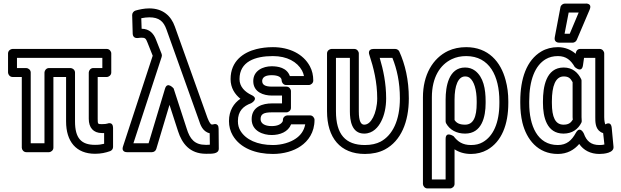

<svg xmlns="http://www.w3.org/2000/svg" viewBox="-20 -827 3479 1075"><path d="M512 -16C435 -16 400 -53 400 -147V-421C400 -436 386 -446 375 -446H254C239 -446 229 -432 229 -421V-25H152V-421C152 -436 138 -446 127 -446H75V-503H553V-446H502C487 -446 477 -432 477 -421V-162C477 -113 502 -82 551 -82H563V-22C547 -18 533 -16 512 -16ZM512 34C545 34 572 28 597 19C607 15 613 6 613 -4V-111C613 -147 583 -136 581 -135C576 -133 564 -132 551 -132C528 -132 527 -131 527 -162V-396H578C589 -396 603 -406 603 -421V-528C603 -539 593 -553 578 -553H50C39 -553 25 -543 25 -528V-421C25 -410 35 -396 50 -396H102V0C102 11 112 25 127 25H254C265 25 279 15 279 0V-396H350V-147C350 -35 406 34 512 34Z M771 -725C787 -728 801 -730 816 -730C871 -730 896 -707 912 -662L1095 -150C1101 -132 1113 -90 1154 -81L1155 -17C1148 -16 1140 -16 1132 -16C1069 -16 1043 -49 1025 -108L952 -332C952 -332 917 -373 904 -331L812 -25H727L885 -508C887 -514 887 -520 885 -525L853 -606C841 -638 817 -666 773 -666C773 -685 771 -706 771 -725ZM739 -768C729 -765 720 -755 720 -743L723 -638C724 -616 741 -613 751 -614C760 -615 765 -616 773 -616C793 -616 797 -611 806 -588L835 -515L669 -8C657 28 693 25 693 25H831C841 25 852 18 855 7L929 -240L977 -92C999 -24 1042 34 1133 34C1166 34 1205 36 1205 5L1204 -106C1204 -144 1172 -130 1172 -130H1165C1161 -130 1152 -140 1142 -166L959 -678C938 -738 892 -780 816 -780C787 -780 761 -774 739 -768Z M1610 -131H1689C1682 -93 1661 -68 1636 -51C1606 -30 1558 -15 1508 -15C1421 -15 1356 -45 1326 -95C1317 -110 1312 -127 1312 -149C1312 -205 1342 -233 1386 -249C1386 -249 1433 -274 1388 -295C1352 -312 1321 -341 1321 -384C1321 -482 1408 -513 1508 -513C1587 -513 1644 -481 1671 -432C1676 -423 1680 -411 1682 -401H1603C1586 -449 1535 -456 1501 -456C1453 -456 1398 -432 1398 -373C1398 -310 1457 -292 1502 -292H1559V-248H1502C1453 -248 1389 -231 1389 -160C1389 -92 1455 -71 1501 -71C1547 -71 1593 -88 1610 -131ZM1502 -198H1584C1595 -198 1609 -208 1609 -223V-317C1609 -328 1599 -342 1584 -342H1502C1462 -342 1448 -354 1448 -373C1448 -376 1448 -380 1450 -384C1455 -397 1470 -406 1501 -406C1539 -406 1557 -394 1557 -376C1557 -365 1567 -351 1582 -351H1709C1720 -351 1734 -361 1734 -376C1734 -405 1728 -432 1715 -456C1678 -525 1600 -563 1508 -563C1474 -563 1443 -559 1415 -552C1344 -534 1271 -486 1271 -384C1271 -335 1295 -299 1326 -274C1289 -249 1262 -208 1262 -149C1262 -120 1269 -93 1283 -69C1325 3 1412 35 1508 35C1567 35 1624 19 1664 -9C1705 -37 1741 -85 1741 -156C1741 -167 1731 -181 1716 -181H1589C1578 -181 1564 -171 1564 -156C1564 -152 1564 -149 1562 -146C1554 -132 1535 -121 1501 -121C1462 -121 1439 -136 1439 -160C1439 -188 1456 -198 1502 -198Z M2023 -15C1914 -15 1861 -75 1861 -204V-503H1939V-203C1939 -155 1948 -79 2019 -79C2069 -79 2099 -117 2114 -147C2132 -181 2142 -227 2142 -276C2142 -361 2126 -436 2106 -503H2177C2202 -441 2219 -367 2219 -276C2219 -153 2178 -70 2111 -34C2088 -22 2059 -15 2023 -15ZM2023 35C2065 35 2103 27 2135 10C2225 -38 2269 -144 2269 -276C2269 -381 2248 -467 2216 -538C2213 -546 2203 -553 2193 -553H2072C2036 -553 2047 -522 2048 -520C2072 -447 2092 -367 2092 -276C2092 -235 2082 -195 2069 -170C2056 -145 2040 -129 2019 -129C2001 -129 1989 -148 1989 -203V-528C1989 -539 1979 -553 1964 -553H1836C1825 -553 1811 -543 1811 -528V-204C1811 -56 1885 35 2023 35Z M2776 -260V-250C2776 -138 2741 -64 2683 -31C2664 -20 2643 -15 2617 -15C2570 -15 2543 -34 2520 -64C2520 -64 2475 -95 2475 -49V178H2398V-282C2398 -394 2444 -465 2510 -496C2533 -507 2560 -513 2590 -513C2721 -513 2776 -401 2776 -260ZM2617 35C2650 35 2681 27 2708 12C2789 -34 2826 -130 2826 -250V-260C2826 -303 2821 -342 2811 -378C2784 -481 2714 -563 2590 -563C2553 -563 2519 -556 2489 -542C2403 -501 2348 -408 2348 -282V203C2348 214 2358 228 2373 228H2500C2511 228 2525 218 2525 203V9C2549 25 2580 35 2617 35ZM2584 -79C2678 -79 2699 -173 2699 -250V-260C2699 -329 2687 -395 2640 -431C2624 -443 2605 -449 2584 -449C2491 -449 2475 -340 2475 -270V-148C2475 -144 2476 -140 2478 -136C2498 -100 2536 -79 2584 -79ZM2584 -129C2553 -129 2536 -138 2525 -155V-270C2525 -347 2545 -399 2584 -399C2596 -399 2603 -396 2610 -391C2634 -372 2649 -326 2649 -260V-250C2649 -171 2630 -129 2584 -129Z M2943 -250V-260C2943 -379 2976 -461 3036 -496C3055 -507 3077 -513 3104 -513C3150 -513 3176 -490 3198 -452C3198 -452 3237 -415 3244 -461L3250 -503H3313V-171C3313 -147 3312 -107 3343 -88C3347 -85 3353 -83 3357 -82L3364 -18C3356 -16 3349 -15 3336 -15C3289 -15 3264 -37 3249 -79C3249 -79 3228 -126 3204 -83C3181 -41 3153 -15 3103 -15C2989 -15 2943 -123 2943 -250ZM3203 -526C3179 -547 3145 -563 3104 -563C3070 -563 3038 -555 3011 -539C2928 -490 2893 -386 2893 -260V-250C2893 -210 2897 -174 2905 -140C2928 -47 2991 35 3103 35C3156 35 3195 12 3223 -21C3247 14 3286 35 3336 35C3363 35 3418 29 3415 -5L3405 -111C3401 -152 3370 -131 3370 -131H3369C3367 -134 3363 -150 3363 -171V-528C3363 -539 3353 -553 3338 -553H3228C3213 -553 3205 -541 3203 -526ZM3234 -384C3217 -419 3187 -449 3136 -449C3036 -449 3020 -338 3020 -260V-250C3020 -172 3041 -79 3135 -79C3184 -79 3217 -104 3235 -140C3237 -143 3237 -147 3237 -151C3237 -160 3236 -167 3236 -171V-373C3236 -377 3236 -381 3234 -384ZM3186 -367V-171C3186 -165 3187 -162 3187 -157C3176 -139 3163 -129 3135 -129C3089 -129 3070 -171 3070 -250V-260C3070 -345 3090 -399 3136 -399C3163 -399 3174 -389 3186 -367ZM3164 -757H3220L3170 -638H3141ZM3143 -807C3133 -807 3120 -799 3118 -787L3086 -618C3081 -591 3104 -588 3111 -588H3186C3195 -588 3205 -594 3209 -603L3281 -772C3298 -811 3258 -807 3258 -807Z"/></svg>

Font: Asimov
Style: NarOu
Weight: 500
Designer: Google
Version: Version 2.000980; 2014